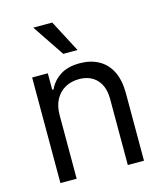

<svg xmlns="http://www.w3.org/2000/svg" viewBox="-116 -871 817 958"><g transform="rotate(-15 292.5 -392.0)"><path d="M160.6 -328.1V0H76.7V-545.4H157.7V-460.4H164.6Q183.6 -502 222.9 -527.3Q262.2 -552.7 323.7 -552.7Q378.9 -552.7 420.7 -530Q462.4 -507.3 485.4 -461.7Q508.3 -416 508.3 -346.7V0H424.8V-340.8Q424.8 -405.3 391.4 -441.2Q357.9 -477.1 299.8 -477.1Q259.8 -477.1 228.3 -459.7Q196.8 -442.4 178.7 -408.9Q160.6 -375.5 160.6 -328.1ZM257.3 -619.1 146.5 -784.2H244.6L331.1 -619.1Z"/></g></svg>

Font: Sahel VF Regular
Style: Regular
Weight: 400
Foundry: Saber Rastikerdar (saber.rastikerdar@gmail.com)
Version: Version 3.4.0